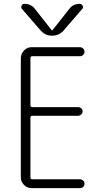

<svg xmlns="http://www.w3.org/2000/svg" viewBox="-20 -975 540 995"><path d="M143.6 0Q120.1 0 104 -17.1Q87.9 -34.2 87.9 -56.6V-672.9Q87.9 -696.3 104.5 -713.4Q121.1 -730.5 143.6 -730.5H393.6Q403.3 -730.5 410.6 -723.6Q418 -716.8 418 -707Q418 -697.3 411.1 -690.4Q404.3 -683.6 393.6 -683.6H147.5Q138.7 -683.6 137.7 -675.8V-428.7Q137.7 -419.9 147.5 -419.9H384.8Q393.6 -419.9 400.9 -413.6Q408.2 -407.2 408.2 -397.9Q408.2 -388.7 400.9 -381.8Q393.6 -375 384.8 -375H147.5Q138.7 -375 137.7 -366.2V-54.7Q137.7 -45.9 147.5 -45.9H393.6Q403.3 -45.9 410.6 -39.6Q418 -33.2 418 -22.9Q418 -12.7 411.1 -6.3Q404.3 0 393.6 0ZM188.5 -819.3 93.8 -928.7Q87.9 -935.5 91.8 -945.3Q95.7 -955.1 106.4 -955.1Q141.6 -955.1 161.1 -928.7L248 -818.4Q249 -817.4 250 -817.4L252 -818.4L338.9 -928.7Q358.4 -955.1 393.6 -955.1Q403.3 -955.1 408.2 -945.3Q413.1 -935.5 406.2 -928.7L311.5 -819.3Q287.1 -790 250 -790Q212.9 -790 188.5 -819.3Z"/></svg>

Font: Rounded-X Mgen+ 2m light
Style: Regular
Weight: 200
Designer: [Source Han Sans]
Ryoko NISHIZUKA  (kana & ideographs); Paul D. Hunt (Latin, Greek & Cyrillic); Wenlong ZHANG  (bopomofo
Version: Version 1.059.20150602